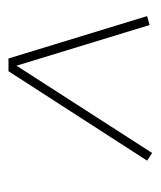

<svg xmlns="http://www.w3.org/2000/svg" viewBox="17 -660 379 453"><g transform="rotate(-90 206.5 -433.5)"><path d="M374 -270 278 -584 72 -264 54 -276 265 -603H295L395 -276Z"/></g></svg>

Font: Grenze Thin
Style: Italic
Weight: 250
Italic angle: -10°
Designer: Renata Polastri
Foundry: Omnibus-Type
Version: Version 1.002; ttfautohint (v1.8)